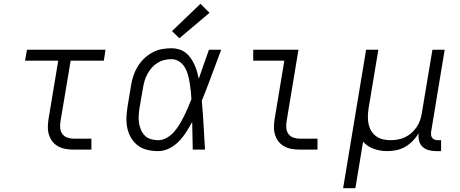

<svg xmlns="http://www.w3.org/2000/svg" viewBox="-20 -794 2440 1019"><path d="M371 0Q349 0 328.5 -3.5Q308 -7 290 -16.5Q272 -26 259.5 -41.5Q247 -57 240.5 -76.5Q234 -96 234 -117Q234 -138 237 -159L289 -472H113L123 -530H540L531 -472H355L301 -150Q298 -132 299.5 -114.5Q301 -97 310.5 -83.5Q320 -70 336.5 -64Q353 -58 371 -58H465V0Z M819 8Q790 8 762 1.5Q734 -5 712 -21.5Q690 -38 676 -62Q662 -86 656 -113Q650 -140 651 -169.5Q652 -199 657 -228L675 -338Q679 -364 687 -389Q695 -414 709 -438Q723 -462 743 -481.5Q763 -501 787 -514.5Q811 -528 837.5 -533Q864 -538 890 -538Q910 -538 930 -532Q950 -526 965.5 -514Q981 -502 992 -486Q1003 -470 1011.5 -452Q1020 -434 1025.5 -414.5Q1031 -395 1035 -376Q1048 -414 1061.5 -452.5Q1075 -491 1089 -530H1154Q1128 -462 1103 -394Q1078 -326 1051 -259Q1057 -194 1060.5 -129.5Q1064 -65 1068 0H1003Q1002 -37 1001.5 -73.5Q1001 -110 1000 -147Q985 -119 968 -92.5Q951 -66 928.5 -43Q906 -20 877.5 -6Q849 8 819 8ZM819 -50Q843 -50 865 -62.5Q887 -75 903.5 -94Q920 -113 933 -134.5Q946 -156 957 -178Q968 -200 977.5 -222.5Q987 -245 996 -268Q995 -290 992.5 -312Q990 -334 986.5 -355.5Q983 -377 977 -398.5Q971 -420 960 -438Q949 -456 930.5 -468Q912 -480 890 -480Q871 -480 852 -475.5Q833 -471 816 -460.5Q799 -450 785.5 -434.5Q772 -419 762.5 -401.5Q753 -384 747.5 -365.5Q742 -347 739 -328L720 -218Q717 -199 716 -179Q715 -159 718 -140Q721 -121 728.5 -104Q736 -87 749 -74Q762 -61 780.5 -55.5Q799 -50 819 -50ZM932 -591 893 -629 1044 -774 1092 -726Z M1571 0Q1549 0 1528.5 -3.5Q1508 -7 1490 -16.5Q1472 -26 1459.5 -41.5Q1447 -57 1440.5 -76.5Q1434 -96 1434 -117Q1434 -138 1437 -159L1489 -472H1324V-530H1564L1501 -150Q1498 -132 1499.5 -114.5Q1501 -97 1510.5 -83.5Q1520 -70 1536.5 -64Q1553 -58 1571 -58H1665V0Z M1801 205 1923 -530H1988L1936 -218Q1933 -198 1932.5 -177Q1932 -156 1936 -136.5Q1940 -117 1950 -100Q1960 -83 1975.5 -71.5Q1991 -60 2011 -55Q2031 -50 2052 -50Q2052 -50 2052.5 -50Q2053 -50 2053 -50Q2072 -50 2091.5 -53.5Q2111 -57 2130 -66Q2149 -75 2164.5 -89Q2180 -103 2191.5 -120Q2203 -137 2209.5 -156Q2216 -175 2219 -195L2275 -530H2340L2268 -94Q2267 -85 2268 -76.5Q2269 -68 2274.5 -61.5Q2280 -55 2288 -52.5Q2296 -50 2305 -50H2321V8H2295Q2275 8 2255.5 3Q2236 -2 2222.5 -15Q2209 -28 2204 -47.5Q2199 -67 2202 -87Q2189 -65 2170.5 -46Q2152 -27 2130 -14.5Q2108 -2 2083.5 3Q2059 8 2035 8Q1998 8 1964 -4Q1930 -16 1907 -42L1866 205Z"/></svg>

Font: Iosevka Curly Light Extended
Style: Italic
Weight: 300
Width: 7
Italic angle: -9°
Monospace: yes
Designer: Belleve Invis
Foundry: Belleve Invis
Version: Version 11.1.0; ttfautohint (v1.8.3)